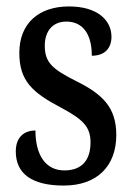

<svg xmlns="http://www.w3.org/2000/svg" viewBox="-20 -566 410 596"><path d="M178 10C282 10 341 -51 341 -147C341 -233 298 -274 215 -315C144 -351 119 -371 119 -424C119 -469 143 -499 186 -499C235 -499 265 -463 265 -393C305 -393 326 -416 326 -452C326 -502 284 -546 194 -546C102 -546 40 -495 40 -402C40 -316 79 -279 171 -231C238 -195 261 -172 261 -124C261 -70 235 -37 180 -37C120 -37 90 -87 90 -161C58 -161 29 -143 29 -96C29 -26 80 10 178 10Z"/></svg>

Font: Noto Serif Georgian ExtraCondensed Medium
Style: Regular
Weight: 500
Width: 2
Designer: Monotype Design Team, Akaki Razmadze
Foundry: Google LLC
Version: Version 2.003